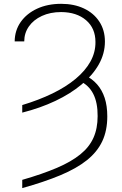

<svg xmlns="http://www.w3.org/2000/svg" viewBox="-20 -757 628 990"><path d="M94.7 -176.3V-215.3Q180.7 -241.2 250.5 -275.1Q320.3 -309.1 370.1 -350.6Q419.9 -392.1 446.3 -439.7Q472.7 -487.3 472.2 -540.5Q472.2 -611.3 423.8 -652.8Q375.5 -694.3 295.4 -694.8Q239.3 -694.8 196 -674.8Q152.8 -654.8 128.9 -620.6Q105 -586.4 105 -543.5H55.7Q56.2 -600.1 86.9 -643.8Q117.7 -687.5 171.6 -712.4Q225.6 -737.3 295.4 -737.3Q361.8 -737.3 412.6 -713.4Q463.4 -689.5 492.2 -645.5Q521 -601.6 521 -542.5Q521 -481 489.5 -425Q458 -369.1 400.6 -321.3Q343.3 -273.4 265.4 -236.6Q187.5 -199.7 94.7 -176.3ZM391.1 -339.4 417.5 -369.6Q455.1 -351.1 480.7 -322Q506.3 -293 519.8 -252Q533.2 -210.9 533.2 -156.7Q533.2 -83.5 507.3 -28.6Q481.4 26.4 428 69.1Q374.5 111.8 291.5 146.5Q208.5 181.2 94.7 212.9V170.4Q199.7 140.1 273.7 108.4Q347.7 76.7 394 39.1Q440.4 1.5 461.9 -46.6Q483.4 -94.7 483.4 -158.2Q483.9 -228 460.7 -273.2Q437.5 -318.4 391.1 -339.4Z"/></svg>

Font: Inter Tight ExtraLight
Style: Regular
Weight: 250
Designer: Rasmus Andersson
Foundry: rsms
Version: Version 3.004